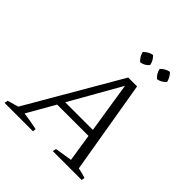

<svg xmlns="http://www.w3.org/2000/svg" viewBox="-255 -1016 1179 1179"><g transform="rotate(45 334.0 -426.5)"><path d="M574 -38Q591 -35 608 -30.5Q625 -26 640 -21L637 0H386L391 -23L503 -41L475 -221H203L100 -41Q129 -37 158 -32Q187 -27 216 -21L214 0H-33L-28 -23L43 -43L394 -647H471ZM228 -266H468L416 -597ZM404 -853Q430 -828 435 -796Q412 -769 379 -765Q352 -791 346 -821Q372 -847 404 -853ZM551 -853Q563 -840 571 -825.5Q579 -811 582 -796Q557 -769 526 -765Q500 -787 493 -821Q518 -847 551 -853Z"/></g></svg>

Font: Piazzolla Light
Style: Italic
Weight: 300
Italic angle: -11.3°
Designer: Juan Pablo del Peral
Foundry: Huerta Tipografica
Version: Version 1.330